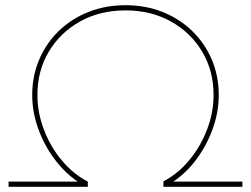

<svg xmlns="http://www.w3.org/2000/svg" viewBox="-20 -719 966 739"><path d="M609 -21Q665 -50 708.5 -102.5Q752 -155 777 -220.5Q802 -286 802 -353Q802 -447 758 -520.5Q714 -594 637.5 -636.5Q561 -679 463 -679Q365 -679 288.5 -636.5Q212 -594 168 -520.5Q124 -447 124 -353Q124 -286 149 -220Q174 -154 218 -101.5Q262 -49 318 -20V0H13V-20H279Q228 -55 188.5 -108.5Q149 -162 126.5 -225.5Q104 -289 104 -353Q104 -427 131 -490Q158 -553 206.5 -600Q255 -647 320.5 -673Q386 -699 463 -699Q540 -699 605.5 -673Q671 -647 719.5 -600Q768 -553 795 -490Q822 -427 822 -353Q822 -289 799.5 -225.5Q777 -162 738 -108.5Q699 -55 647 -20H913V0H609Z"/></svg>

Font: Alexandria Thin
Style: Regular
Weight: 250
Designer: Mohamed Gaber
Foundry: Kief Type Foundry
Version: Version 5.100